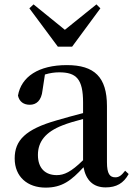

<svg xmlns="http://www.w3.org/2000/svg" viewBox="-20 -840 613 876"><path d="M462 15C511 15 544 -4 567 -46L551 -61C533 -38 522 -31 506 -31C481 -31 468 -47 468 -100V-356C468 -488 411 -543 285 -543C156 -543 77 -490 62 -404C68 -376 88 -362 116 -362C145 -362 169 -380 174 -428L185 -500C208 -507 229 -510 250 -510C328 -510 359 -480 359 -372V-324C318 -313 275 -302 239 -291C95 -250 47 -199 47 -117C47 -33 106 16 188 16C263 16 305 -16 361 -77C372 -19 404 15 462 15ZM133 -820 114 -802 244 -627H309L438 -802L420 -820L276 -704ZM359 -109C304 -55 272 -41 239 -41C188 -41 153 -71 153 -133C153 -194 188 -238 265 -268C290 -278 324 -288 359 -297Z"/></svg>

Font: Noto Serif HK SemiBold
Style: Regular
Weight: 600
Designer: Ryoko NISHIZUKA 西塚涼子 (kana & ideographs); Frank Grießhammer (Latin, Greek & Cyrillic); Wenlong ZHANG 张文龙 (bopomofo); San
Foundry: Adobe
Version: Version 2.001;hotconv 1.1.0;makeotfexe 2.6.0